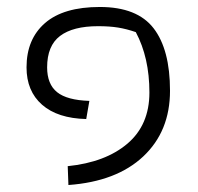

<svg xmlns="http://www.w3.org/2000/svg" viewBox="-20 -476 568 550"><path d="M174 0Q282 -11 345 -64.5Q408 -118 408 -211Q408 -311 369 -384Q343 -393 318.5 -397Q294 -401 261 -401Q189 -401 152 -373Q115 -345 115 -283Q115 -235 143.5 -212Q172 -189 236 -187L227 -135Q145 -137 100.5 -176Q56 -215 56 -283Q56 -364 109 -410Q162 -456 266 -456Q373 -456 420 -395Q467 -334 467 -216Q467 -100 390.5 -28Q314 44 176 54Z"/></svg>

Font: Athiti
Style: Regular
Weight: 400
Designer: CadsonDemak Team
Foundry: CadsonDemak
Version: Version 1.032